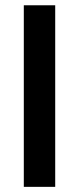

<svg xmlns="http://www.w3.org/2000/svg" viewBox="-20 -726 308 746"><path d="M194.5 0H72.5V-705.5H194.5Z"/></svg>

Font: Acari Sans
Style: Bold
Weight: 700
Designer: Alfredo Marco Pradil and Stefan Peev (font) & Cristiano Sobral (main changes)
Foundry: Alfredo Marco Pradil and Stefan Peev (font) & Cristiano Sobral (main changes)
Version: Version 1.063; ttfautohint (v1.8.3)